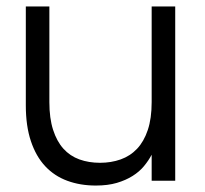

<svg xmlns="http://www.w3.org/2000/svg" viewBox="-20 -560 634 595"><path d="M133 -243.5Q133 -193.5 144.5 -157.8Q156 -122 176.5 -99.2Q197 -76.5 226 -66Q255 -55.5 290 -55.5Q324.5 -55.5 354 -66Q383.5 -76.5 404.8 -99Q426 -121.5 438 -157.2Q450 -193 450 -243.5V-540H523V0H450V-80.5Q440.5 -62.5 426.2 -45.2Q412 -28 391 -14.8Q370 -1.5 342 6.8Q314 15 277 15Q228.5 15 188.5 0.2Q148.5 -14.5 120 -45Q91.5 -75.5 75.8 -122.5Q60 -169.5 60 -233.5V-540H133Z"/></svg>

Font: Vela Sans
Style: Regular
Weight: 400
Designer: Principal design: Mikhail Sharanda - project Manrope.
Design modification: Ravid Balaliev
Foundry: Mikhail Sharanda
Version: Version 1.001;August 23, 2023;FontCreator 14.0.0.2901 64-bit